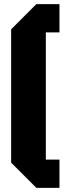

<svg xmlns="http://www.w3.org/2000/svg" viewBox="-20 -770 324 930"><path d="M34 18V-628L156 -750H268V-613H202V3H268V140H156Z"/></svg>

Font: Tektur Condensed
Style: Bold
Weight: 700
Width: 3
Designer: Adam Jagosz
Foundry: Adam Jagosz
Version: Version 1.005;gftools[0.9.30]